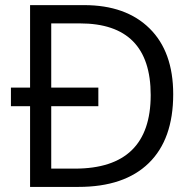

<svg xmlns="http://www.w3.org/2000/svg" viewBox="-20 -734 762 754"><path d="M660.2 -363.8Q660.2 -187 564.2 -93.5Q468.3 0 288.1 0H98.1V-316.9H22.9V-390.1H98.1V-713.9H310.1Q474.6 -713.9 567.4 -622.3Q660.2 -530.8 660.2 -363.8ZM571.8 -360.8Q571.8 -642.1 293.9 -642.1H181.2V-390.1H366.2V-316.9H181.2V-71.8H273.9Q571.8 -71.8 571.8 -360.8Z"/></svg>

Font: CAA NEO Sans
Style: Regular
Weight: 400
Version: Version 1.10